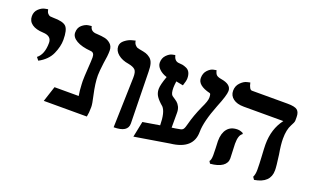

<svg xmlns="http://www.w3.org/2000/svg" viewBox="-70 -889 1987 1232"><g transform="rotate(20 923.5 -273.0)"><path d="M143.1 -230 127 -250Q168.9 -282.2 168.9 -360.8Q168.9 -407.7 110.8 -410.2Q61 -412.1 33.9 -431.6Q6.8 -451.2 6.8 -484.9Q6.8 -515.6 27.3 -534.9Q47.9 -554.2 68.8 -558.1L89.8 -562Q92.8 -543.9 101.3 -534.4Q109.9 -524.9 117.9 -523.4Q126 -522 140.1 -522Q206.1 -522 227.5 -500.5Q249 -479 249 -410.2Q249 -365.2 226.1 -313.7Q203.1 -262.2 143.1 -230Z M534.7 -272.9Q534.7 -219.7 551.8 -143.1Q564.9 -86.9 564.5 -65.9Q564.5 -26.9 558.6 0H264.6L299.3 -106H464.4Q458.5 -136.7 456.5 -183.1Q455.6 -189.9 455.6 -205.1Q455.6 -232.9 459.5 -291Q463.4 -345.2 463.4 -369.1Q463.4 -402.3 437.5 -403.8Q375.5 -408.7 339.6 -429.4Q303.7 -450.2 303.7 -481Q303.7 -514.2 325.2 -532.5Q346.7 -550.8 368.2 -553.7L389.6 -556.2Q395.5 -520 438.5 -520Q472.7 -518.1 494.1 -513.4Q515.6 -508.8 533.7 -492.4Q551.8 -476.1 551.8 -446.8Q551.8 -411.6 542.5 -359.9Q534.7 -299.8 534.7 -272.9Z M743.7 5.9 753.4 -335.9Q754.4 -376 741 -389.4Q727.5 -402.8 694.3 -409.2Q649.4 -416 621.3 -439Q593.3 -461.9 593.3 -493.2Q593.3 -517.1 616.5 -535.2Q639.6 -553.2 663.1 -559.1L686.5 -564.9Q688.5 -547.9 697.5 -537.8Q706.5 -527.8 712.9 -525.4Q719.2 -522.9 730.5 -521Q759.3 -516.1 773.9 -511.5Q788.6 -506.8 804 -494.9Q819.3 -482.9 825.9 -461.4Q832.5 -439.9 832.5 -405.8Q833.5 -346.7 835.9 -229.2Q838.4 -111.8 839.4 -55.2Q840.8 5.9 743.7 5.9Z M1147 -127.9Q1163.1 -129.9 1170.2 -139.9Q1177.2 -149.9 1184.1 -178.2Q1199.2 -237.3 1231 -308.1Q1255.9 -358.9 1255.9 -381.8Q1255.9 -409.7 1248 -411.1Q1161.1 -432.1 1161.1 -482.9Q1161.1 -516.1 1180.7 -536.6Q1200.2 -557.1 1219.7 -560.5L1239.3 -564Q1244.1 -542 1253.7 -533.4Q1263.2 -524.9 1286.1 -521Q1356.9 -509.8 1356.9 -464.8Q1356.9 -435.1 1321.3 -348.1Q1273.4 -226.1 1272.9 -155.8Q1272.9 -36.6 1121.1 -20Q1085.9 -14.2 1002 -0.5Q918 13.2 883.3 19L905.3 -88.9L1020 -107.9Q1019 -196.8 991.2 -227.1Q961.4 -252 946.3 -273.9Q931.2 -295.9 931.2 -324.2Q931.2 -353 953.1 -413.1Q920.9 -422.9 900.4 -442.9Q879.9 -462.9 879.9 -485.8Q879.9 -516.6 899.4 -536.9Q918.9 -557.1 938 -561L957 -564.9Q965.8 -528.8 992.2 -524.9Q1010.3 -523.9 1021.7 -522Q1033.2 -520 1049.1 -512.9Q1064.9 -505.9 1073 -490Q1081.1 -474.1 1081.1 -450.2Q1081.1 -433.1 1069.3 -398.9Q1045.4 -403.8 1021 -408.2Q1017.1 -378.4 1017.1 -363.8Q1017.1 -321.8 1031.2 -312H1030.3Q1055.2 -295.9 1066.2 -286.9Q1077.1 -277.8 1085.7 -261Q1094.2 -244.1 1094.2 -220.2V-119.1Q1103 -120.1 1120.6 -123Q1138.2 -126 1147 -127.9Z M1511.7 -161.1Q1511.7 -151.4 1513.7 -111.1Q1515.6 -70.8 1515.6 -62Q1515.6 -29.8 1487.1 -10Q1458.5 9.8 1404.8 14.2L1395.5 -1Q1405.3 -10.7 1405.8 -43.9Q1405.8 -46.9 1405.3 -64Q1404.8 -81.1 1404.8 -91.8Q1402.8 -127.9 1402.8 -140.1Q1402.8 -193.4 1426.8 -223.1Q1450.7 -252.9 1496.6 -252.9Q1515.6 -252.9 1535.6 -242.2V-234.9Q1511.7 -220.2 1511.7 -161.1ZM1789.6 -296.9Q1789.6 -256.8 1800.8 -192.9Q1812 -111.8 1811.5 -87.9Q1811.5 -2 1705.6 15.1L1693.8 -2Q1703.6 -21 1703.6 -53.2Q1703.6 -90.3 1700.7 -138.2Q1696.8 -202.1 1696.8 -224.1Q1696.8 -330.1 1753.4 -403.8H1482.4Q1436.5 -403.8 1410.2 -423.8Q1383.8 -443.8 1383.8 -476.8Q1383.8 -509.8 1405.3 -532Q1426.8 -554.2 1448.2 -559.1L1469.7 -564Q1479.5 -518.1 1497.6 -518.1H1740.7Q1790.5 -518.1 1807.6 -504.2Q1824.7 -490.2 1824.7 -457V-433.1Q1824.7 -420.9 1809.6 -395Q1789.6 -358.9 1789.6 -296.9Z"/></g></svg>

Font: Linux Libertine
Style: Semibold
Weight: 600
Designer: Philipp H. Poll
Foundry: Philipp H. Poll
Version: Version 5.1.2 ; ttfautohint (v0.9)